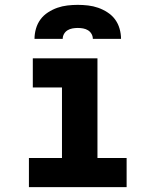

<svg xmlns="http://www.w3.org/2000/svg" viewBox="-20 -770 640 790"><path d="M99 0V-120H235V-410H115V-530H381V-120H501V0ZM122 -610Q122 -631 128 -652Q134 -673 146.5 -690Q159 -707 177.5 -719Q196 -731 216 -738Q236 -745 257.5 -747.5Q279 -750 300 -750Q321 -750 342.5 -747.5Q364 -745 384 -738Q404 -731 422.5 -719Q441 -707 453.5 -690Q466 -673 472 -652Q478 -631 478 -610H362Q362 -621 356.5 -630.5Q351 -640 342 -645.5Q333 -651 322 -653Q311 -655 300 -655Q289 -655 278 -653Q267 -651 258 -645.5Q249 -640 243.5 -630.5Q238 -621 238 -610Z"/></svg>

Font: Iosevka Curly Slab HvEx
Style: Regular
Weight: 900
Width: 7
Monospace: yes
Designer: Belleve Invis
Foundry: Belleve Invis
Version: Version 11.1.0; ttfautohint (v1.8.3)